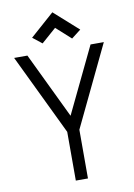

<svg xmlns="http://www.w3.org/2000/svg" viewBox="-108 -1100 817 1168"><g transform="rotate(-10 300.0 -516.5)"><path d="M263 0V-301L23 -800H105L300 -394L495 -800H577L338 -301V0ZM391 -855 300 -937 209 -857 152 -902 300 -1033 449 -900Z"/></g></svg>

Font: Victor Mono
Style: Regular
Weight: 400
Monospace: yes
Designer: Rune Bjørnerås
Version: Version 1.561;gftools[0.9.30]